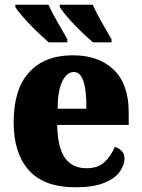

<svg xmlns="http://www.w3.org/2000/svg" viewBox="-20 -786 602 816"><path d="M301 10Q167 10 102.5 -62.5Q38 -135 38 -266Q38 -407 104 -479Q170 -551 289 -551Q400 -551 463.5 -489.5Q527 -428 527 -309V-255H223Q225 -159 256 -115Q287 -71 348 -71Q396 -71 424 -97Q452 -123 468 -162Q485 -157 497 -144.5Q509 -132 509 -113Q509 -84 488.5 -55.5Q468 -27 422 -8.5Q376 10 301 10ZM347 -324Q348 -399 335 -439.5Q322 -480 294 -480Q264 -480 244.5 -440Q225 -400 225 -324ZM375 -606Q359 -620 338 -639.5Q317 -659 296 -681Q275 -703 258.5 -723Q242 -743 234 -756V-766H374Q389 -732 411.5 -693Q434 -654 454 -619V-606ZM187 -606Q171 -620 150 -639.5Q129 -659 108 -681Q87 -703 70 -723Q53 -743 45 -756V-766H186Q201 -732 224 -693Q247 -654 266 -619V-606Z"/></svg>

Font: Noto Serif SemiCondensed Black
Style: Regular
Weight: 900
Width: 4
Designer: Monotype Design Team
Foundry: Monotype Imaging Inc.
Version: Version 2.014; ttfautohint (v1.8.4.7-5d5b)